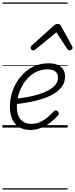

<svg xmlns="http://www.w3.org/2000/svg" viewBox="-20 -1030 606 1550"><path d="M225 19Q170 19 133 -4.5Q96 -28 78 -70Q60 -112 60 -167Q60 -235 82.5 -298Q105 -361 146.5 -411Q188 -461 245 -490Q302 -519 371 -519Q419 -519 448.5 -505Q478 -491 491.5 -467Q505 -443 505 -412Q505 -365 479 -330Q453 -295 409.5 -270Q366 -245 312.5 -229Q259 -213 202.5 -203Q146 -193 96 -188L103 -234Q148 -237 196 -245.5Q244 -254 289 -267.5Q334 -281 370 -300.5Q406 -320 427 -345.5Q448 -371 448 -404Q448 -438 426 -454Q404 -470 364 -470Q307 -470 261.5 -444Q216 -418 183.5 -374.5Q151 -331 133.5 -278Q116 -225 116 -170Q116 -125 129.5 -93.5Q143 -62 169 -46Q195 -30 234 -30Q274 -30 307.5 -46.5Q341 -63 367.5 -86.5Q394 -110 414 -131Q423 -140 431.5 -139Q440 -138 447 -131Q453 -124 455 -116Q457 -108 449 -99Q423 -69 388.5 -42Q354 -15 312.5 2Q271 19 225 19ZM249 -623Q240 -623 233.5 -630Q227 -637 227 -645Q227 -650 229 -654Q231 -658 235 -662L416 -825Q424 -832 431.5 -834.5Q439 -837 447 -837Q454 -837 460 -834Q466 -831 471 -823L561 -660Q563 -655 564.5 -651Q566 -647 566 -644Q566 -635 557 -629Q548 -623 541 -623Q535 -623 531 -626Q527 -629 524 -634L435 -769L270 -634Q263 -629 258.5 -626Q254 -623 249 -623ZM0 490H526V500H0ZM0 -20H526V0H0ZM0 -505H526V-500H0ZM0 -1010H526V-1000H0Z"/></svg>

Font: Playwrite AU VIC Guides
Style: Regular
Weight: 400
Designer: Veronika Burian, José Scaglione
Foundry: TypeTogether
Version: Version 1.003